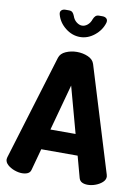

<svg xmlns="http://www.w3.org/2000/svg" viewBox="-102 -1030 794 1097"><g transform="rotate(10 294.5 -481.5)"><path d="M104 0Q83 0 59.5 -8.5Q36 -17 20 -31.5Q4 -46 4 -64Q4 -67 6 -75L192 -685Q200 -711 230 -724Q260 -737 294 -737Q329 -737 358.5 -724Q388 -711 396 -685L583 -75Q585 -67 585 -64Q585 -46 569 -31.5Q553 -17 530 -8.5Q507 0 485 0Q466 0 452.5 -6.5Q439 -13 434 -29L400 -154H189L155 -29Q151 -13 137 -6.5Q123 0 104 0ZM221 -274H367L294 -542ZM295 -824Q249 -824 210 -855Q171 -886 159 -931Q155 -946 163.5 -954.5Q172 -963 187 -963H207Q221 -963 228 -956Q235 -949 240 -936Q247 -915 263 -902.5Q279 -890 295 -890Q312 -890 327 -902.5Q342 -915 349 -936Q354 -949 361.5 -956Q369 -963 382 -963H402Q417 -963 425.5 -954.5Q434 -946 430 -930Q417 -886 378.5 -855Q340 -824 295 -824Z"/></g></svg>

Font: Dosis ExtraLight ExtraBold
Style: Regular
Weight: 800
Version: Version 3.001; ttfautohint (v1.8.2)